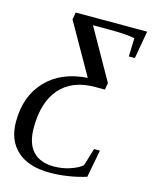

<svg xmlns="http://www.w3.org/2000/svg" viewBox="-128 -738 818 1036"><g transform="rotate(15 281.5 -219.5)"><path d="M250.5 216.3Q133.3 216.3 69.1 158.7Q4.9 101.1 4.9 -3.4Q4.9 -146 88.4 -233.6Q171.9 -321.3 317.9 -331.1L156.7 -614.7L164.1 -654.8H563L535.6 -500H502L505.4 -602.5Q464.4 -612.8 355 -612.8H271.5L430.2 -332L423.3 -293.9H369.1Q241.7 -293.9 173.8 -216.6Q106 -139.2 106 3.4Q106 90.8 146.7 134.5Q187.5 178.2 263.2 178.2Q310.1 178.2 352.8 164.3Q395.5 150.4 420.4 129.4L450.2 31.2H482.9L453.6 185.1Q352.1 216.3 250.5 216.3Z"/></g></svg>

Font: Tinos
Style: Italic
Weight: 400
Italic angle: -16.333°
Designer: Steve Matteson
Foundry: Monotype Imaging Inc.
Version: Version 1.32